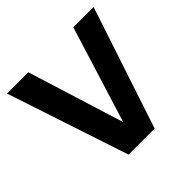

<svg xmlns="http://www.w3.org/2000/svg" viewBox="-145 -677 810 810"><g transform="rotate(-45 260.0 -272.5)"><path d="M182 0 1.5 -545H128.5L263 -113L397 -545H518L337.5 0Z"/></g></svg>

Font: Encode Sans Semi Condensed SemiBold
Style: Regular
Weight: 600
Width: 4
Designer: Multiple Designers
Foundry: Impallari Type
Version: Version 3.000; ttfautohint (v1.8.3) -l 8 -r 50 -G 200 -x 14 